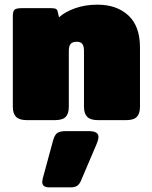

<svg xmlns="http://www.w3.org/2000/svg" viewBox="-20 -515 650 823"><path d="M35 -57V-447Q35 -467 42.5 -473.5Q50 -480 73 -480H199Q212 -480 218.5 -477.5Q225 -475 227 -466L233 -441Q260 -465 303 -480Q346 -495 398 -495Q480 -495 530 -449Q580 -403 580 -312V-57Q580 -28 566.5 -14Q553 0 520 0H401Q368 0 354 -14Q340 -28 340 -57V-297Q340 -317 333 -326.5Q326 -336 309 -336Q290 -336 282.5 -326.5Q275 -317 275 -297V-57Q275 -28 261.5 -14Q248 0 215 0H96Q63 0 49 -14Q35 -28 35 -57ZM161 265Q161 261 163 251L207 89Q214 63 225.5 55Q237 47 264 47H358Q381 47 391.5 53Q402 59 402 72Q402 84 393 105L326 262Q320 275 310.5 281.5Q301 288 283 288H191Q161 288 161 265Z"/></svg>

Font: Mitr
Style: Bold
Weight: 700
Designer: Thanarat Vachiruckul
Foundry: Cadson Demak
Version: Version 1.003